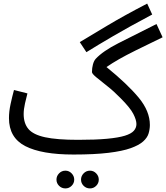

<svg xmlns="http://www.w3.org/2000/svg" viewBox="-20 -841 927 1071"><path d="M462 -550 425 -606Q483 -641 577.5 -697.5Q672 -754 801 -821L829 -760Q699 -691 611 -639.5Q523 -588 462 -550ZM390 21Q212 21 121 -26Q30 -73 30 -182Q30 -219 39 -260.5Q48 -302 58 -339L133 -320Q127 -298 119.5 -264.5Q112 -231 112 -205Q112 -153 138.5 -121.5Q165 -90 231 -75.5Q297 -61 416 -61Q514 -61 577.5 -67Q641 -73 676.5 -84Q712 -95 726.5 -111.5Q741 -128 741 -149Q741 -172 723.5 -206Q706 -240 652 -294Q615 -332 578 -361Q541 -390 517 -410Q493 -430 493 -439Q493 -462 498.5 -482Q504 -502 514 -513Q554 -556 639.5 -599.5Q725 -643 853 -707L887 -633Q796 -589 738.5 -560.5Q681 -532 643.5 -510.5Q606 -489 574 -467Q691 -372 753.5 -296.5Q816 -221 816 -144Q816 -121 809 -97Q802 -73 778.5 -52Q755 -31 709 -14.5Q663 2 585 11.5Q507 21 390 21ZM482 210Q461 210 446.5 195.5Q432 181 432 161Q432 141 446.5 126Q461 111 482 111Q502 111 516.5 126Q531 141 531 161Q531 181 516.5 195.5Q502 210 482 210ZM345 210Q324 210 309.5 195.5Q295 181 295 161Q295 141 309.5 126Q324 111 345 111Q365 111 379.5 126Q394 141 394 161Q394 181 379.5 195.5Q365 210 345 210Z"/></svg>

Font: Go Noto Current
Style: Regular
Weight: 400
Designer: Monotype Design Team
Foundry: Monotype Imaging Inc.
Version: Version 2.007; ttfautohint (v1.8) -l 8 -r 50 -G 200 -x 14 -D